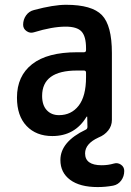

<svg xmlns="http://www.w3.org/2000/svg" viewBox="-20 -550 540 790"><path d="M296.9 -259.8Q153.3 -259.8 153.3 -155.3Q153.3 -117.2 172.4 -96.7Q191.4 -76.2 222.7 -76.2Q273.4 -76.2 303.7 -115.2Q334 -154.3 334 -232.4V-251Q334 -259.8 325.2 -259.8ZM195.3 9.8Q128.9 9.8 89.4 -31.7Q49.8 -73.2 49.8 -148.4Q49.8 -237.3 112.3 -286.1Q174.8 -335 296.9 -335H325.2Q334 -335 334 -343.8V-351.6Q334 -400.4 315.4 -420.4Q296.9 -440.4 250 -440.4Q195.3 -440.4 119.1 -417Q103.5 -412.1 89.4 -421.9Q75.2 -431.6 75.2 -448.2Q75.2 -469.7 87.4 -486.8Q99.6 -503.9 120.1 -508.8Q200.2 -530.3 252 -530.3Q358.4 -530.3 399.4 -487.8Q440.4 -445.3 440.4 -332V-56.6Q440.4 -32.2 425.3 -13.2Q410.2 5.9 385.7 15.6Q330.1 41 330.1 81.1Q330.1 129.9 398.4 129.9Q424.8 129.9 448.2 123Q463.9 118.2 477.5 127.4Q491.2 136.7 491.2 153.3Q491.2 175.8 478.5 192.9Q465.8 210 445.3 213.9Q414.1 219.7 381.8 219.7Q308.6 219.7 268.6 189.9Q228.5 160.2 228.5 108.4Q228.5 33.2 333 -16.6Q339.8 -19.5 339.8 -28.3L338.9 -69.3Q338.9 -70.3 337.9 -70.3Q335.9 -70.3 335.9 -69.3Q288.1 9.8 195.3 9.8Z"/></svg>

Font: Rounded Mgen+ 1m medium
Style: Regular
Weight: 500
Designer: [Source Han Sans]
Ryoko NISHIZUKA  (kana & ideographs); Paul D. Hunt (Latin, Greek & Cyrillic); Wenlong ZHANG  (bopomofo
Version: Version 1.059.20150602